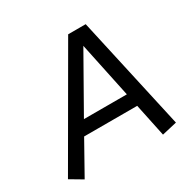

<svg xmlns="http://www.w3.org/2000/svg" viewBox="-187 -853 1008 1015"><g transform="rotate(-30 317.5 -345.0)"><path d="M-28 -37 356 -700H463L616 -11L525 10L483 -190H159L48 8ZM204 -270H466L395 -607Z"/></g></svg>

Font: ABeeZee
Style: Italic
Weight: 400
Italic angle: -10°
Designer: Anja Meiners
Foundry: Anja Meiners
Version: Version 1.003; ttfautohint (v1.8.3)